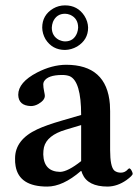

<svg xmlns="http://www.w3.org/2000/svg" viewBox="-20 -685 516 715"><path d="M222.2 -633.8Q190.4 -633.8 177.2 -603.5Q173.3 -592.8 172.9 -582Q172.9 -550.3 200.2 -536.1Q210.9 -531.2 222.2 -530.8Q254.9 -530.8 267.1 -562.5Q270.5 -572.3 271 -582Q271 -616.7 241.2 -629.9Q231.4 -633.8 222.2 -633.8ZM137.2 -582Q137.2 -628.9 178.2 -653.3Q198.2 -665 222.2 -665Q269 -665 294.4 -626Q307.6 -605 308.1 -582Q308.1 -536.6 267.1 -511.7Q245.6 -499.5 222.2 -499Q174.8 -499 149.4 -539.1Q137.7 -559.6 137.2 -582ZM280.8 -47.9Q213.9 9.8 155.8 9.8Q51.3 9.8 38.1 -66.4Q35.6 -80.1 36.1 -95.2Q36.1 -165 119.1 -203.6Q152.8 -219.2 210 -235.8L282.2 -256.8Q282.2 -382.8 239.3 -401.4Q227.5 -405.8 211.9 -405.8Q157.2 -405.8 143.6 -381.3Q141.1 -376 141.1 -371.1Q141.1 -359.9 144.5 -343.8Q147 -332.5 147 -328.1Q147 -312 123 -297.9Q108.9 -290 95.2 -290Q48.8 -291.5 47.9 -332Q47.9 -378.4 118.2 -415Q173.3 -443.4 226.1 -443.8Q377.4 -443.8 389.2 -296.9Q390.1 -283.7 390.1 -271V-126Q390.1 -64 405.8 -49.8Q415.5 -42 430.2 -42Q445.8 -42 457 -55.2Q460 -57.1 460.9 -58.1Q466.8 -58.1 472.7 -43.9Q474.1 -40 474.1 -38.1Q474.1 -31.2 450.7 -14.2Q417 9.3 380.9 9.8Q306.6 9.8 286.6 -38.1Q284.7 -43.5 283.2 -47.9ZM282.2 -85V-219.2L225.1 -202.1Q154.3 -181.2 143.6 -136.2Q141.1 -124.5 141.1 -109.9Q143.1 -45.9 204.1 -44.9Q232.9 -45.9 282.2 -85Z"/></svg>

Font: Linux Libertine O
Style: Semibold
Weight: 700
Designer: Philipp H. Poll
Foundry: Philipp H. Poll
Version: Version 5.0.0